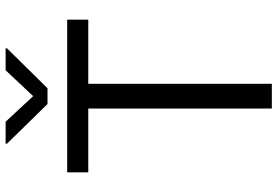

<svg xmlns="http://www.w3.org/2000/svg" viewBox="-172 -815 987 683"><g transform="rotate(-90 321.5 -473.5)"><path d="M50 -653H277V0H365V-653H593V-728H50ZM152 -942 293 -798H349L491 -942V-947H413L321 -849L230 -947H152Z"/></g></svg>

Font: Wafeq
Style: Regular
Weight: 400
Designer: Rasmus Andersson & Azza Alameddine
Foundry: Google & TypeTogether
Version: Version 3.000;FEAKit 1.0